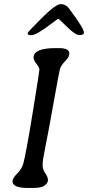

<svg xmlns="http://www.w3.org/2000/svg" viewBox="-20 -929 434 946"><path d="M135.3 -755.9H128.4Q116.2 -755.9 116.2 -766.1Q116.2 -770.5 185.3 -839.6Q254.4 -908.7 279.3 -908.7Q304.2 -908.7 319.3 -888.2Q393.6 -789.1 393.6 -768.6Q393.6 -756.3 372.1 -756.3Q350.6 -756.3 310.8 -796.1Q271 -835.9 267.3 -835.9Q263.7 -835.9 237.3 -815.4Q160.2 -755.9 135.3 -755.9ZM117.2 -2.9Q41.5 -2.9 41.5 -35.6Q41.5 -50.8 64.7 -74Q87.9 -97.2 95.2 -124.5Q108.9 -175.8 141.6 -377Q174.3 -578.1 174.3 -586.7Q174.3 -595.2 159.9 -614Q145.5 -632.8 145.5 -645.5Q145.5 -691.9 253.4 -691.9H271.5Q321.8 -691.9 321.8 -664.6Q321.8 -648.4 300.8 -627.4Q279.8 -606.4 274.9 -587.2Q270 -567.9 242.9 -416.3Q215.8 -264.6 202.9 -202.1Q189.9 -139.6 189.9 -116.7Q189.9 -93.8 203.1 -75Q216.3 -56.2 216.3 -42Q216.3 -27.8 200.2 -15.4Q184.1 -2.9 143.6 -2.9Z"/></svg>

Font: Averia Libre
Style: Italic
Weight: 400
Italic angle: -7.90001°
Version: Version 1.002